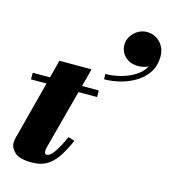

<svg xmlns="http://www.w3.org/2000/svg" viewBox="-122 -931 921 1038"><g transform="rotate(15 338.5 -411.5)"><path d="M471.4 -735.3Q471.4 -760.5 485.4 -782.9Q499.4 -805.3 522.6 -819.1Q545.8 -832.9 573 -832.9Q600.6 -832.9 624.2 -819.3Q647.8 -805.7 662.2 -781.1Q676.6 -756.5 676.6 -723.3Q676.6 -673.7 653.4 -636.7Q630.2 -599.7 591.6 -575.1Q553 -550.5 506.4 -538.1Q459.8 -525.7 413.4 -525.7V-555.3Q451.4 -555.3 494 -565.7Q536.6 -576.1 573 -598.1Q609.4 -620.1 629.4 -655.3Q615.8 -648.9 601.2 -645.7Q586.6 -642.5 573.4 -642.5Q526.6 -642.5 499 -669.3Q471.4 -696.1 471.4 -735.3ZM345 -163Q318.5 -103 292 -64.8Q265.5 -26.5 232.2 -8.2Q199 10 152 10Q83 10 56.5 -14.5Q30 -39 30 -68.5Q30 -84 35 -102Q40 -120 44 -135L119 -423H32V-460H128.5L154.5 -560H334.5L308 -460H402V-423H298L211 -95.5Q209.5 -90 208 -83.5Q206.5 -77 206.5 -70Q206.5 -51 220 -51Q236 -51 258 -80.2Q280 -109.5 309 -174Z"/></g></svg>

Font: Bodoni* 06pt Fatface
Style: Italic
Weight: 900
Italic angle: -13°
Version: Version 2.3